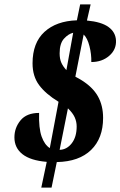

<svg xmlns="http://www.w3.org/2000/svg" viewBox="-20 -780 551 879"><path d="M194 -39Q120 -45 83 -74Q46 -103 46 -151Q46 -195 74 -229Q102 -263 159 -263Q157 -193 170.5 -155Q184 -117 208 -102L248 -314Q189 -350 159 -390.5Q129 -431 129 -490Q129 -584 183.5 -634Q238 -684 332 -687L347 -760H395L378 -686Q444 -680 476.5 -656.5Q509 -633 511 -595Q513 -553 480 -524.5Q447 -496 398 -496Q399 -532 389.5 -569Q380 -606 363 -622L325 -429L350 -415Q404 -382 428 -339.5Q452 -297 452 -240Q452 -147 397 -93.5Q342 -40 240 -38L216 79H169ZM315 -630Q293 -625 273 -603Q253 -581 253 -536Q253 -510 261 -492.5Q269 -475 284 -459ZM253 -94Q286 -95 308.5 -124Q331 -153 331 -201Q331 -223 322 -243Q313 -263 291 -284Z"/></svg>

Font: Noto Serif ExtraCondensed ExtraBold
Style: Italic
Weight: 800
Width: 2
Italic angle: -12°
Designer: Monotype Design Team
Foundry: Monotype Imaging Inc.
Version: Version 2.013